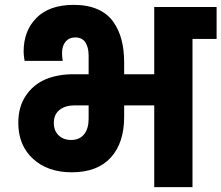

<svg xmlns="http://www.w3.org/2000/svg" viewBox="-20 -769 910 789"><path d="M272 -193.8Q307.1 -193.8 325.7 -217.3Q344.2 -240.7 344.2 -280.8V-335.9H286.1Q247.6 -335.9 224.4 -317.1Q201.2 -298.3 201.2 -264.2Q201.2 -231.4 221.2 -212.6Q241.2 -193.8 272 -193.8ZM274.9 -61Q175.8 -61 115.5 -116.5Q55.2 -171.9 55.2 -264.2Q55.2 -330.1 86.2 -376Q117.2 -421.9 167 -442.9Q216.8 -463.9 280.8 -463.9H344.2V-540Q344.2 -574.7 330.8 -595Q317.4 -615.2 289.1 -615.2Q264.2 -615.2 249.5 -597.7Q234.9 -580.1 234.9 -550.8Q234.9 -536.1 237.8 -519H81.1Q77.1 -541.5 77.1 -557.1Q77.1 -642.6 130.1 -695.8Q183.1 -749 283.2 -749Q339.8 -749 380.9 -731Q421.9 -712.9 445.3 -679.7Q468.8 -646.5 479.5 -605Q490.2 -563.5 490.2 -511.2V-463.9H613.8V-740.2H870.1V-608.9H771V0H613.8V-335.9H490.2V-289.1Q490.2 -181.6 435.1 -121.3Q379.9 -61 274.9 -61Z"/></svg>

Font: SVN-Poppins
Style: Bold
Weight: 700
Designer: Ninad Kale (Devanagari), Jonny Pinhorn (Latin)
Foundry: Indian Type Foundry
Version: Version 3.200;PS 1.000;hotconv 16.6.54;makeotf.lib2.5.65590